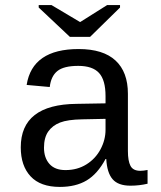

<svg xmlns="http://www.w3.org/2000/svg" viewBox="-20 -733 640 763"><path d="M537.6 -54.2Q550.3 -54.2 566.4 -57.6V-2.9Q533.2 4.9 498.5 4.9Q449.7 4.9 427.5 -20.8Q405.3 -46.4 402.3 -101.1H399.4Q367.7 -42 324.5 -16.1Q281.2 9.8 217.8 9.8Q140.6 9.8 101.6 -32.2Q62.5 -74.2 62.5 -147.5Q62.5 -317.9 284.2 -320.3L399.4 -322.3V-351.1Q399.4 -415 373.5 -443.1Q347.7 -471.2 291 -471.2Q233.4 -471.2 208 -450.7Q182.6 -430.2 177.7 -387.2L85.9 -395.5Q108.4 -538.1 292.5 -538.1Q390.1 -538.1 439.2 -492.4Q488.3 -446.8 488.3 -360.4V-132.8Q488.3 -93.8 498.5 -74Q508.8 -54.2 537.6 -54.2ZM240.2 -57.1Q287.1 -57.1 323.2 -79.6Q359.4 -102.1 379.4 -139.6Q399.4 -177.2 399.4 -217.3V-260.7L306.6 -258.8Q249 -257.8 218.8 -246.1Q188.5 -234.4 171.6 -210.2Q154.8 -186 154.8 -146Q154.8 -106 176.5 -81.5Q198.2 -57.1 240.2 -57.1ZM337.9 -586.4H257.8L133.8 -703.1V-712.9H184.6L297.9 -645.5H298.8L405.8 -712.9H457V-703.1Z"/></svg>

Font: Cousine
Style: Regular
Weight: 400
Monospace: yes
Designer: Steve Matteson
Foundry: Ascender Corporation
Version: Version 1.20